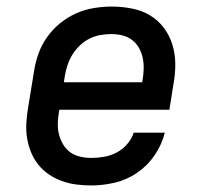

<svg xmlns="http://www.w3.org/2000/svg" viewBox="-20 -558 640 586"><path d="M259 8Q235 8 212 5Q189 2 167.5 -6Q146 -14 128 -26.5Q110 -39 96.5 -56Q83 -73 74.5 -94Q66 -115 62.5 -137.5Q59 -160 60.5 -184Q62 -208 66 -231L84 -341Q88 -368 97.5 -394.5Q107 -421 124 -445Q141 -469 164 -487.5Q187 -506 213 -517.5Q239 -529 267 -533.5Q295 -538 321 -538Q352 -538 382.5 -532Q413 -526 438 -511Q463 -496 480.5 -472.5Q498 -449 506.5 -420.5Q515 -392 515 -361Q515 -330 509 -299L497 -223H161L160 -217Q157 -200 156.5 -182Q156 -164 160 -148Q164 -132 172.5 -117.5Q181 -103 194 -93.5Q207 -84 224 -80Q241 -76 259 -76Q278 -76 298 -79.5Q318 -83 336 -92.5Q354 -102 368 -118Q382 -134 388 -153H483Q474 -117 452.5 -85Q431 -53 399 -31Q367 -9 330.5 -0.5Q294 8 259 8ZM175 -307H414L415 -313Q418 -330 418.5 -347.5Q419 -365 415.5 -381.5Q412 -398 404 -412Q396 -426 383 -436Q370 -446 353.5 -450Q337 -454 320 -454Q303 -454 286 -451Q269 -448 253 -440Q237 -432 224 -419.5Q211 -407 201.5 -392Q192 -377 186.5 -360.5Q181 -344 178 -327Z"/></svg>

Font: Iosevka Slab MdExObl
Style: Regular
Weight: 500
Width: 7
Italic angle: -9°
Monospace: yes
Designer: Belleve Invis
Foundry: Belleve Invis
Version: Version 11.1.1; ttfautohint (v1.8.3)